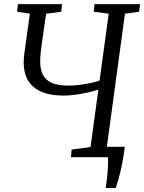

<svg xmlns="http://www.w3.org/2000/svg" viewBox="-20 -763 700 932"><path d="M493 149.5Q496 131.5 498.5 110.8Q501 90 502.5 69.5Q504 49 504.5 31Q505 13 503.5 0L443.5 -50.5H586Q579.5 0 571.5 38.5Q563.5 77 555.8 104.2Q548 131.5 542 149.5ZM324.5 0 327.5 -37 419.5 -49.5 457.5 -328Q432 -319.5 401.8 -313Q371.5 -306.5 342.2 -302.8Q313 -299 290 -299Q241.5 -299 205 -309.2Q168.5 -319.5 144 -339.8Q119.5 -360 107.2 -390.2Q95 -420.5 95 -461Q95 -471.5 96 -482.8Q97 -494 98.5 -506L125 -696.5L63 -706L67 -743H281L277.5 -706L204 -696.5L184.5 -563Q181 -536 178 -511.8Q175 -487.5 175 -466Q175 -429 187 -402.5Q199 -376 229.2 -361.8Q259.5 -347.5 313.5 -347.5Q337.5 -347.5 365.5 -351Q393.5 -354.5 419.8 -360Q446 -365.5 463.5 -372L507.5 -696.5L435 -706L439 -743H660L655 -706L586.5 -696.5L498.5 -49.5L570.5 -37L567.5 0Z"/></svg>

Font: Merriweather 36pt Light
Style: Italic
Weight: 300
Italic angle: -7.8°
Version: Version 2.101